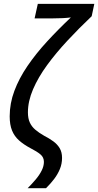

<svg xmlns="http://www.w3.org/2000/svg" viewBox="-20 -780 510 997"><path d="M123.5 197.3Q146.5 174.3 165.8 151.4Q185.1 128.4 196.5 105.5Q208 82.5 208 60.5Q208 36.6 189.7 21.5Q171.4 6.3 138.7 -10.3Q103 -29.3 78.9 -50.8Q54.7 -72.3 42.5 -102.3Q30.3 -132.3 30.3 -175.8Q30.3 -243.2 54.7 -308.3Q79.1 -373.5 122.8 -437.5Q166.5 -501.5 224.4 -564.5Q282.2 -627.4 348.1 -689.5Q329.1 -687 305.7 -685.8Q282.2 -684.6 255.9 -684.6H159.7L176.3 -759.8H469.7L456.1 -695.8Q390.1 -633.3 330.6 -569.3Q271 -505.4 224.6 -441.9Q178.2 -378.4 151.6 -316.4Q125 -254.4 125 -196.3Q125 -165 134.8 -143.8Q144.5 -122.6 163.1 -106.7Q181.6 -90.8 209 -75.2Q235.8 -61.5 256.8 -46.1Q277.8 -30.8 290 -10.3Q302.2 10.3 302.2 40Q302.2 70.3 291 97.7Q279.8 125 261 149.7Q242.2 174.3 218.8 197.3Z"/></svg>

Font: Open Sans SemiCondensed Medium
Style: Italic
Weight: 500
Width: 4
Italic angle: -12°
Designer: Monotype Design Team
Foundry: Monotype Imaging Inc.
Version: Version 3.000